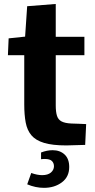

<svg xmlns="http://www.w3.org/2000/svg" viewBox="-20 -709 467 942"><path d="M305.5 4.5Q237.6 4.5 196.4 -7.9Q155.3 -20.2 134.2 -45.1Q113.2 -70 106.1 -107.8Q99 -145.6 99 -196.5V-438.1H18.8L22.4 -520.8L103.2 -529.3L113.3 -678.5L253.5 -689.5V-528.3H394.1V-438.1H253.5V-191.6Q253.5 -160.1 259.5 -141.1Q265.4 -122.1 282 -113.3Q298.6 -104.5 330.1 -103Q348.2 -102.5 366.4 -101.8Q384.6 -101 402.7 -100.2L397.9 1.9Q374.9 2.4 351.7 3.2Q328.5 3.9 305.5 4.5ZM195.6 212.6Q154.2 212.6 113.5 195.3L133.3 139.7Q148.1 145.1 161.7 147.7Q175.2 150.3 186.5 150.3Q214.8 150.3 229.8 137.5Q244.8 124.6 244.8 106.3Q244.5 90.5 234.4 80.7Q224.2 70.9 199.7 70.9Q195.6 70.9 191.1 71.1Q186.6 71.3 181.4 72.2V39.2Q210.7 27.9 238 27.9Q274.1 27.9 296.9 49Q319.6 70.1 319.6 110.4Q319.6 158.6 283.6 185.6Q247.6 212.6 195.6 212.6Z"/></svg>

Font: Comme
Style: Regular
Weight: 400
Designer: Vernon Adams
Foundry: Vernon Adams
Version: Version 1.000;gftools[0.9.27]